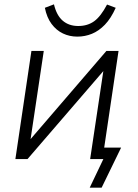

<svg xmlns="http://www.w3.org/2000/svg" viewBox="-20 -734 638 886"><path d="M394 132 457 0H396L404 -53H539L449 132ZM51 0 125 -499H182L118 -71H103L471 -499H527L453 0H396L460 -427H475L107 0ZM337 -565Q301 -565 270.5 -579.5Q240 -594 218 -623.5Q196 -653 187 -698L229 -714Q241 -663 269.5 -638.5Q298 -614 341 -614Q384 -614 414.5 -636Q445 -658 474 -713L514 -698Q492 -649 464 -620Q436 -591 404 -578Q372 -565 337 -565Z"/></svg>

Font: Nunitoga
Style: Light Italic
Weight: 300
Italic angle: -9°
Designer: Vernon Adams
Foundry: Vernon Adams
Version: Version 1.0